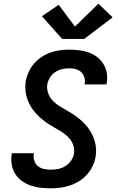

<svg xmlns="http://www.w3.org/2000/svg" viewBox="-20 -1012 640 1040"><path d="M255 8Q227 8 199.5 5Q172 2 146.5 -7Q121 -16 99.5 -31Q78 -46 63.5 -68.5Q49 -91 44 -118Q39 -145 43 -173Q44 -175 44 -177.5Q44 -180 45 -182H164Q164 -181 163.5 -180Q163 -179 163 -178Q160 -159 166 -141Q172 -123 185.5 -112Q199 -101 217.5 -97Q236 -93 255 -93Q275 -93 295.5 -97Q316 -101 334.5 -112.5Q353 -124 365 -142Q377 -160 381 -180Q384 -203 377.5 -223.5Q371 -244 358 -260Q345 -276 328 -288Q311 -300 293 -310.5Q275 -321 257 -331.5Q239 -342 222.5 -354.5Q206 -367 191 -381Q176 -395 163 -411.5Q150 -428 140.5 -446.5Q131 -465 125 -485Q119 -505 117.5 -527Q116 -549 119 -571Q124 -597 135 -621.5Q146 -646 163.5 -666.5Q181 -687 204 -702.5Q227 -718 252 -727Q277 -736 302.5 -739.5Q328 -743 354 -743Q381 -743 408 -740Q435 -737 460 -728Q485 -719 505.5 -703.5Q526 -688 539.5 -666.5Q553 -645 558 -618Q563 -591 558 -564Q558 -562 557.5 -559.5Q557 -557 556 -555H438Q438 -556 438 -557Q438 -558 439 -559Q442 -577 436.5 -594Q431 -611 418.5 -622.5Q406 -634 389 -638Q372 -642 354 -642Q335 -642 315.5 -637.5Q296 -633 279 -621.5Q262 -610 251 -592.5Q240 -575 236 -555Q233 -533 239.5 -512Q246 -491 258.5 -475Q271 -459 288 -447Q305 -435 323.5 -424.5Q342 -414 359.5 -403.5Q377 -393 394 -380.5Q411 -368 426 -354Q441 -340 453.5 -324Q466 -308 476 -289.5Q486 -271 492 -251Q498 -231 500 -209Q502 -187 498 -164Q494 -138 482 -113Q470 -88 451.5 -67Q433 -46 409 -31Q385 -16 359.5 -7.5Q334 1 307.5 4.5Q281 8 255 8ZM317 -801 207 -924 298 -986 386 -868 513 -992 590 -918 436 -801Z"/></svg>

Font: Iosevka Curly Extended
Style: Bold Italic
Weight: 700
Width: 7
Italic angle: -9°
Monospace: yes
Designer: Belleve Invis
Foundry: Belleve Invis
Version: Version 11.1.0; ttfautohint (v1.8.3)